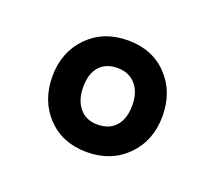

<svg xmlns="http://www.w3.org/2000/svg" viewBox="-56 -793 423 377"><g transform="rotate(20 155.0 -604.0)"><path d="M71.5 -520Q40 -553 40 -604Q40 -655 72.5 -688Q105 -721 156 -721Q207 -721 238.5 -688Q270 -655 270 -604Q270 -553 237.5 -520Q205 -487 154 -487Q103 -487 71.5 -520ZM104 -605Q104 -578 117.5 -561.5Q131 -545 155 -545Q180 -545 193.5 -560.5Q207 -576 207 -604Q207 -631 193 -647Q179 -663 155 -663Q131 -663 117.5 -648Q104 -633 104 -605Z"/></g></svg>

Font: Amaranth
Style: Regular
Weight: 400
Designer: Gesine Todt
Foundry: Gesine Todt
Version: Version 1.000